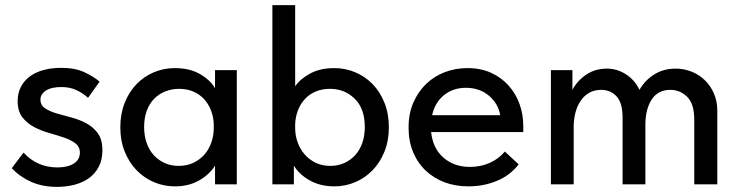

<svg xmlns="http://www.w3.org/2000/svg" viewBox="-20 -720 2883 750"><path d="M203 10Q146 10 102 -9.5Q58 -29 26 -63L72 -124Q97 -96 130.5 -81Q164 -66 204 -66Q244 -66 268 -81Q292 -96 292 -124Q292 -147 274 -160.5Q256 -174 229 -183Q202 -192 170.5 -201Q139 -210 112 -224.5Q85 -239 67 -262.5Q49 -286 49 -325Q49 -357 62 -381.5Q75 -406 98 -422.5Q121 -439 152 -447Q183 -455 219 -455Q273 -455 309.5 -438Q346 -421 369 -401L324 -338Q304 -356 278.5 -368Q253 -380 220 -380Q180 -380 159 -366Q138 -352 138 -331Q138 -309 156 -297Q174 -285 201 -277Q228 -269 259 -261Q290 -253 317 -238.5Q344 -224 362 -199.5Q380 -175 380 -133Q380 -96 366 -69Q352 -42 328 -24.5Q304 -7 271.5 1.5Q239 10 203 10Z M663 8Q621 8 582.5 -8Q544 -24 514.5 -54Q485 -84 467.5 -127Q450 -170 450 -223Q450 -275 467 -318Q484 -361 513 -391Q542 -421 580.5 -437.5Q619 -454 663 -454Q721 -454 761.5 -430.5Q802 -407 820 -375V-446H905V0H820V-73Q798 -38 757.5 -15Q717 8 663 8ZM678 -72Q711 -72 736.5 -84.5Q762 -97 779.5 -117.5Q797 -138 806 -164.5Q815 -191 815 -220V-235Q814 -263 804.5 -288Q795 -313 778 -332Q761 -351 736 -362Q711 -373 680 -373Q651 -373 626 -363Q601 -353 582.5 -334.5Q564 -316 553.5 -288Q543 -260 543 -224Q543 -189 553 -161Q563 -133 581 -113.5Q599 -94 623.5 -83Q648 -72 678 -72Z M1044 0V-700H1133V-383Q1153 -412 1192 -433Q1231 -454 1286 -454Q1329 -454 1368 -437.5Q1407 -421 1436 -391Q1465 -361 1482 -318Q1499 -275 1499 -223Q1499 -170 1481.5 -127Q1464 -84 1434.5 -54Q1405 -24 1366.5 -8Q1328 8 1286 8Q1232 8 1190.5 -15Q1149 -38 1128 -73V0ZM1269 -373Q1237 -373 1212 -362Q1187 -351 1170 -332Q1153 -313 1143.5 -288Q1134 -263 1133 -235V-220Q1133 -191 1142.5 -164.5Q1152 -138 1169.5 -117.5Q1187 -97 1212.5 -84.5Q1238 -72 1270 -72Q1300 -72 1324.5 -83Q1349 -94 1367 -113.5Q1385 -133 1395 -161Q1405 -189 1405 -224Q1405 -296 1365.5 -334.5Q1326 -373 1269 -373Z M1810 8Q1759 8 1716.5 -8Q1674 -24 1642.5 -54Q1611 -84 1593.5 -126.5Q1576 -169 1576 -222Q1576 -277 1595 -320Q1614 -363 1645.5 -393Q1677 -423 1718.5 -438.5Q1760 -454 1806 -454Q1858 -454 1898.5 -435.5Q1939 -417 1967 -385.5Q1995 -354 2009.5 -313.5Q2024 -273 2024 -229V-204H1664Q1671 -140 1712.5 -104Q1754 -68 1816 -68Q1858 -68 1893.5 -84Q1929 -100 1952 -128L2006 -78Q1973 -35 1921 -13.5Q1869 8 1810 8ZM1800 -377Q1750 -377 1714.5 -348.5Q1679 -320 1668 -270H1934Q1926 -316 1889.5 -346.5Q1853 -377 1800 -377Z M2412 -261Q2412 -318 2388.5 -343.5Q2365 -369 2328 -369Q2303 -369 2283.5 -358.5Q2264 -348 2250.5 -329.5Q2237 -311 2229.5 -286Q2222 -261 2221 -231V0H2132V-446H2216V-369Q2235 -405 2270 -428.5Q2305 -452 2350 -452Q2391 -452 2425.5 -429.5Q2460 -407 2478 -369Q2498 -405 2534.5 -428.5Q2571 -452 2619 -452Q2651 -452 2680.5 -440.5Q2710 -429 2732.5 -407.5Q2755 -386 2768.5 -355.5Q2782 -325 2782 -287V0H2692V-252Q2692 -315 2664 -342Q2636 -369 2599 -369Q2551 -369 2526.5 -332.5Q2502 -296 2501 -236V0H2412V-261Z"/></svg>

Font: Tilda Sans Medium
Style: Regular
Weight: 500
Designer: ParaType Ltd
Foundry: ParaType Ltd
Version: Version 1.009